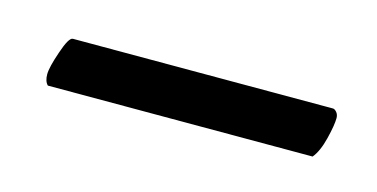

<svg xmlns="http://www.w3.org/2000/svg" viewBox="-26 -578 306 156"><g transform="rotate(15 127.5 -500.0)"><path d="M237.3 -478.5H14.6Q11.7 -481.4 11.7 -487.3Q11.7 -493.2 16.4 -506.8Q21 -520.5 24.4 -520.5H243.2Q244.6 -520.5 246.3 -518.6Q248 -516.6 248 -513.7Q248 -507.8 245.1 -496.1Q242.2 -484.4 237.3 -478.5Z"/></g></svg>

Font: Crimson
Style: BoldItalic
Weight: 700
Italic angle: -11°
Version: Version 0.8